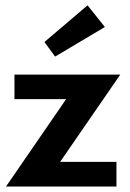

<svg xmlns="http://www.w3.org/2000/svg" viewBox="-20 -684 478 704"><path d="M33 -410.5H421L200.5 -90.5H407V0H2L222.5 -320.5H33ZM182 -476.5 143 -530 301 -664.5 364.5 -585Z"/></svg>

Font: League Spartan Thin SemiBold
Style: Regular
Weight: 600
Version: Version 2.002